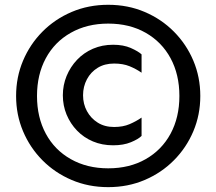

<svg xmlns="http://www.w3.org/2000/svg" viewBox="-20 -726 899 798"><path d="M429.7 51.8Q347.7 51.8 277.8 22Q208 -7.8 156.2 -60.1Q104.5 -112.3 75.7 -180.7Q46.9 -249 46.9 -327.1Q46.9 -405.3 75.7 -473.6Q104.5 -542 156.2 -594.2Q208 -646.5 277.8 -676.3Q347.7 -706.1 429.7 -706.1Q511.7 -706.1 581.5 -676.3Q651.4 -646.5 703.1 -594.2Q754.9 -542 783.7 -473.6Q812.5 -405.3 812.5 -327.1Q812.5 -249 783.7 -180.7Q754.9 -112.3 703.1 -60.1Q651.4 -7.8 581.5 22Q511.7 51.8 429.7 51.8ZM429.7 -26.4Q518.6 -26.4 585.4 -64.5Q652.3 -102.5 689 -170.4Q725.6 -238.3 725.6 -327.1Q725.6 -416 689 -483.9Q652.3 -551.8 585.4 -589.8Q518.6 -627.9 429.7 -627.9Q341.8 -627.9 274.4 -589.8Q207 -551.8 170.4 -483.9Q133.8 -416 133.8 -327.1Q133.8 -238.3 170.4 -170.4Q207 -102.5 274.4 -64.5Q341.8 -26.4 429.7 -26.4ZM450.2 -122.1Q404.3 -122.1 366.2 -138.2Q328.1 -154.3 300.3 -183.1Q272.5 -211.9 256.8 -249.5Q241.2 -287.1 241.2 -330.1Q241.2 -372.1 256.8 -410.2Q272.5 -448.2 300.3 -477.5Q328.1 -506.8 366.2 -523.4Q404.3 -540 450.2 -540Q493.2 -540 523.9 -526.4Q554.7 -512.7 568.4 -500V-423.8Q545.9 -439.5 518.6 -450.7Q491.2 -461.9 454.1 -461.9Q415 -461.9 386.2 -444.3Q357.4 -426.8 341.3 -396.5Q325.2 -366.2 325.2 -330.1Q325.2 -293.9 341.3 -264.2Q357.4 -234.4 386.2 -216.3Q415 -198.2 454.1 -198.2Q491.2 -198.2 518.6 -210Q545.9 -221.7 568.4 -237.3V-161.1Q554.7 -147.5 523.9 -134.8Q493.2 -122.1 450.2 -122.1Z"/></svg>

Font: Sen Medium
Style: Regular
Weight: 500
Designer: Kosal Sen, Philatype
Foundry: Philatype
Version: Version 2.000;gftools[0.9.31]